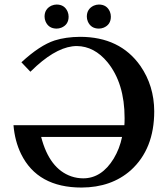

<svg xmlns="http://www.w3.org/2000/svg" viewBox="-20 -822 732 854"><path d="M178.2 -748Q178.2 -782.2 209 -796.9Q220.7 -801.8 231.9 -801.8Q267.1 -801.8 280.8 -770Q285.2 -759.3 285.2 -748Q285.2 -711.9 252.4 -698.7Q242.2 -694.8 231.9 -694.8Q196.3 -694.8 182.6 -726.6Q178.2 -737.3 178.2 -748ZM366.2 -748Q366.2 -782.2 397 -796.9Q408.7 -801.8 419.9 -801.8Q455.1 -801.8 468.8 -770Q473.1 -759.3 473.1 -748Q473.1 -711.9 440.4 -698.7Q430.2 -694.8 419.9 -694.8Q384.3 -694.8 370.6 -726.6Q366.2 -737.3 366.2 -748ZM522.9 -212.9H163.1Q199.7 -71.3 296.9 -37.6Q322.8 -28.8 350.1 -28.8Q432.1 -28.8 485.8 -116.7Q512.2 -160.6 522.9 -212.9ZM115.2 -502.9 75.2 -544.9Q157.2 -620.6 223.1 -642.1Q272.5 -657.7 335.9 -658.2Q513.7 -658.2 604.5 -528.8Q665.5 -440.4 666 -327.1Q666 -159.2 562 -64.9Q475.6 11.7 342.8 12.2Q147 12.2 73.7 -137.2Q45.9 -194.3 40 -265.1H533.2Q534.2 -274.9 534.2 -296.9Q534.2 -451.7 458 -545.4Q399.4 -616.2 321.8 -617.2Q241.2 -617.2 142.6 -528.8Q130.4 -517.1 115.2 -502.9Z"/></svg>

Font: Linux Libertine O
Style: Semibold
Weight: 700
Designer: Philipp H. Poll
Foundry: Philipp H. Poll
Version: Version 5.0.0